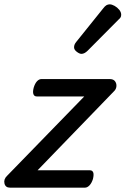

<svg xmlns="http://www.w3.org/2000/svg" viewBox="-35 -864 578 884"><path d="M11 0Q-10 0 -14.5 -19.5Q-19 -39 -2 -55L353 -420H134Q123 -420 119 -430Q115 -440 120 -460Q126 -480 135.5 -490Q145 -500 156 -500H470Q487 -500 494.5 -490Q502 -480 501 -467Q500 -454 491 -445L138 -80H379Q390 -80 394 -70.5Q398 -61 393 -40Q387 -21 377 -10.5Q367 0 356 0ZM340 -616Q331 -616 318.5 -625.5Q306 -635 306 -646Q306 -653 308.5 -659Q311 -665 316 -671L439 -824Q448 -836 455 -840Q462 -844 470 -844Q480 -844 492.5 -837Q505 -830 514 -819Q523 -808 523 -796Q523 -788 519.5 -783Q516 -778 510 -773L369 -631Q354 -616 340 -616Z"/></svg>

Font: Playwrite RO
Style: Regular
Weight: 400
Designer: Veronika Burian, José Scaglione
Foundry: TypeTogether
Version: Version 1.002